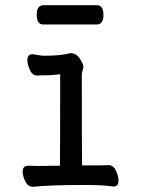

<svg xmlns="http://www.w3.org/2000/svg" viewBox="-20 -705 540 737"><path d="M107 12Q87 12 77 -9Q67 -30 67 -45Q67 -69 88 -69L128 -68L210 -69Q211 -110 211 -420Q181 -416 158 -416Q135 -416 123 -415Q104 -415 94.5 -437Q85 -459 85 -474Q85 -497 105 -497Q139 -491 148 -491Q216 -491 250 -501Q278 -501 293 -469Q300 -457 300 -449Q300 -441 297 -434.5Q294 -428 294 -416Q294 -129 295 -70Q384 -70 397 -71Q416 -71 425.5 -49Q435 -27 435 -12Q435 11 415 11Q380 5 304 5Q172 5 107 12ZM146 -611Q121 -611 121 -649Q121 -685 147 -685H352Q377 -685 377 -648Q377 -611 351 -611Z"/></svg>

Font: LXGW WenKai Mono Medium
Style: Regular
Weight: 500
Monospace: yes
Designer: LXGW / Fontworks Inc.
Foundry: LXGW / Fontworks Inc.
Version: Version 1.520; June 14, 2025